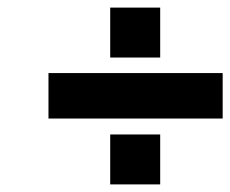

<svg xmlns="http://www.w3.org/2000/svg" viewBox="-20 -504 608 507"><path d="M403 -352C403 -352 403 -484 403 -484C403 -484 271 -484 271 -484C271 -484 271 -352 271 -352C271 -352 403 -352 403 -352ZM568 -191C568 -191 568 -311 568 -311C568 -311 108 -311 108 -311C108 -311 108 -191 108 -191C108 -191 568 -191 568 -191ZM403 -17C403 -17 403 -149 403 -149C403 -149 271 -149 271 -149C271 -149 271 -17 271 -17C271 -17 403 -17 403 -17Z"/></svg>

Font: My Font
Style: Bold Italic
Weight: 500
Version: Version 0.001